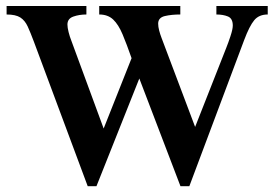

<svg xmlns="http://www.w3.org/2000/svg" viewBox="-20 -619 938 652"><path d="M889.2 -598.6V-569.8Q859.4 -569.8 843.3 -550.3Q827.1 -530.8 809.1 -482.9L623 13.2H592.8L453.1 -352.5L307.6 13.2H277.8L95.2 -477.1Q83.5 -508.3 74.2 -528.8Q64.9 -549.3 49.1 -559.6Q33.2 -569.8 2.4 -569.8V-598.6H273.4V-569.8Q249 -569.8 229 -562.7Q209 -555.7 209 -535.6Q209 -525.4 212.9 -510Q216.8 -494.6 222.2 -481L332 -182.6L426.8 -421.4Q410.2 -469.2 396.2 -502.4Q382.3 -535.6 364.3 -552.7Q346.2 -569.8 316.9 -569.8V-598.6H592.3V-569.8Q562.5 -569.8 539.8 -564.5Q517.1 -559.1 517.1 -538.6Q517.1 -528.3 520.5 -515.4Q523.9 -502.4 528.8 -489.7L642.6 -188L748.5 -457Q754.9 -472.7 762.7 -496.3Q770.5 -520 770.5 -532.2Q770.5 -556.2 754.2 -563Q737.8 -569.8 714.8 -569.8V-598.6Z"/></svg>

Font: Scheherazade New SemiBold
Style: Regular
Weight: 600
Designer: SIL International
Foundry: SIL International
Version: Version 4.000